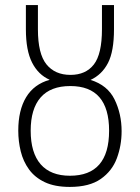

<svg xmlns="http://www.w3.org/2000/svg" viewBox="-20 -734 556 764"><path d="M257.8 9.8Q198.2 9.8 158.4 -9Q118.7 -27.8 95.5 -59.8Q72.3 -91.8 62.5 -131.8Q52.7 -171.9 52.7 -213.9Q52.7 -295.4 84 -347.2Q115.2 -398.9 177.7 -416.5Q132.3 -436.5 107.7 -484.9Q83 -533.2 83 -617.2V-713.9H130.9V-617.2Q130.9 -520 164.8 -478Q198.7 -436 260.3 -436Q321.3 -436 353.5 -477.5Q385.7 -519 385.7 -617.7V-713.9H433.6V-617.7Q433.6 -529.8 409.7 -483.4Q385.7 -437 340.3 -416Q408.2 -395 436 -337.9Q463.9 -280.8 463.9 -211.9Q463.9 -155.3 445.1 -104.5Q426.3 -53.7 381.1 -22Q335.9 9.8 257.8 9.8ZM258.3 -34.7Q414.1 -34.7 414.1 -213.9Q414.1 -391.6 259.8 -391.6Q181.2 -391.6 141.6 -346.2Q102.1 -300.8 102.1 -213.9Q102.1 -126 141.8 -80.3Q181.6 -34.7 258.3 -34.7Z"/></svg>

Font: Open Sans Condensed Light
Style: Regular
Weight: 300
Width: 3
Designer: Monotype Design Team
Foundry: Monotype Imaging Inc.
Version: Version 3.003; ttfautohint (v1.8.4)